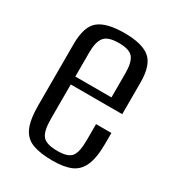

<svg xmlns="http://www.w3.org/2000/svg" viewBox="-132 -584 612 672"><g transform="rotate(30 173.5 -247.5)"><path d="M181 9Q131 9 100 -2.5Q69 -14 55 -45Q41 -76 41 -135V-382Q41 -452 72.5 -478Q104 -504 177 -504Q248 -504 279.5 -478Q311 -452 311 -382V-254H103V-114Q103 -66 118 -47.5Q133 -29 179 -29Q221 -29 235 -47Q249 -65 249 -114V-178H311V-136Q311 -78 297 -46.5Q283 -15 254.5 -3Q226 9 181 9ZM103 -286H249V-384Q249 -426 235 -445Q221 -464 177 -464Q133 -464 118 -445Q103 -426 103 -384Z"/></g></svg>

Font: Alumni Sans
Style: Regular
Weight: 400
Designer: Robert E. Leuschke
Foundry: Robert E. Leuschke
Version: Version 1.018